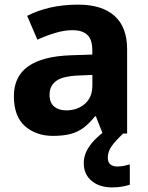

<svg xmlns="http://www.w3.org/2000/svg" viewBox="-20 -576 639 828"><path d="M208.3 10Q135.9 10 87.9 -31.9Q39.9 -73.7 39.9 -161.2Q39.9 -246.7 102 -290.2Q164.1 -333.7 286.5 -337.7L378.1 -340.7V-358.1Q378.1 -406.7 355.8 -426.3Q333.6 -445.9 294 -445.9Q257.5 -445.9 218.3 -434Q179 -422.2 141.2 -404.9L97.1 -507.5Q140 -530.2 195.6 -543.1Q251.3 -556 317.3 -556Q419.6 -556 473.9 -507.5Q528.2 -459 528.2 -363.8V0H422.7L393.5 -74.2H389.5Q366.5 -45.2 342 -26.3Q317.5 -7.4 285.7 1.3Q253.9 10 208.3 10ZM265.5 -100Q313.4 -100 345.9 -128.1Q378.4 -156.1 378.4 -207.9V-252.8L320.7 -250.5Q250 -247.7 221.9 -226.7Q193.7 -205.7 193.7 -167.5Q193.7 -132.9 213.6 -116.5Q233.5 -100 265.5 -100ZM444.9 104.4Q444.9 124 456 133Q467.1 142.1 485.7 142.1Q500.2 142.1 515.4 139Q530.6 135.9 539.8 133V220.8Q524.6 225.4 506.3 228.8Q488 232.2 463.7 232.2Q408.3 232.2 374.8 203.8Q341.2 175.5 341.2 126.6Q341.2 101.3 353 76.4Q364.7 51.5 388.4 27.1Q412 2.7 446.6 -21.1L511.1 0Q477.1 32 461 55.1Q444.9 78.3 444.9 104.4Z"/></svg>

Font: Noto Sans Symbols
Style: Regular
Weight: 400
Designer: Monotype Design Team
Foundry: Monotype Imaging Inc.
Version: Version 2.002